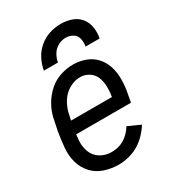

<svg xmlns="http://www.w3.org/2000/svg" viewBox="-182 -846 864 956"><g transform="rotate(-30 250.0 -368.0)"><path d="M219 8Q177 8 137.5 -5Q98 -18 71 -47.5Q44 -77 33 -116.5Q22 -156 26 -199.5Q30 -243 37 -286Q44 -322 52 -358Q60 -394 79.5 -427.5Q99 -461 128.5 -487.5Q158 -514 195 -526Q232 -538 268 -538Q304 -538 337.5 -526Q371 -514 394.5 -489Q418 -464 429 -431Q440 -398 440.5 -361.5Q441 -325 435 -289L424 -229H109Q108 -216 106 -202Q102 -166 113.5 -133Q125 -100 154 -82Q183 -64 219 -64Q299 -64 346 -139L417 -107Q395 -72 364 -45Q333 -18 295 -5Q257 8 219 8ZM121 -301H356Q361 -329 360.5 -357.5Q360 -386 350.5 -411Q341 -436 318 -451Q295 -466 267 -466Q234 -466 203.5 -448Q173 -430 154.5 -400Q136 -370 129 -338Q125 -320 121 -301ZM128 -584Q134 -617 149.5 -647.5Q165 -678 192.5 -701Q220 -724 252 -734Q284 -744 317 -744Q348 -744 377.5 -734Q407 -724 426 -701Q445 -678 450 -647Q455 -616 449 -584H368Q372 -606 367.5 -627.5Q363 -649 344.5 -660.5Q326 -672 304 -672Q281 -672 259.5 -660.5Q238 -649 225.5 -628Q213 -607 209 -584Z"/></g></svg>

Font: Iosevka SS08
Style: Italic
Weight: 400
Italic angle: -10°
Monospace: yes
Designer: Belleve Invis
Foundry: Belleve Invis
Version: 2.1.0; ttfautohint (v1.8.2)